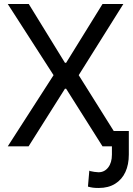

<svg xmlns="http://www.w3.org/2000/svg" viewBox="-20 -727 660 954"><path d="M302.7 -415H308.6L489.3 -707H592.8L371.1 -353.5L592.8 0H489.3L308.6 -286.1H302.7L122.1 0H18.6L246.1 -353.5L18.6 -707H123ZM620.1 -76.2V41Q620.1 90.8 603 127.9Q585.9 165 552.2 186Q518.6 207 470.7 207Q454.1 207 442.4 205.6Q430.7 204.1 417 200.2L423.8 121.1Q424.8 121.1 425.8 121.6Q426.8 122.1 427.7 123Q435.5 125 448.7 127Q461.9 128.9 469.7 128.9Q499 128.9 517.6 105Q536.1 81.1 536.1 41V-76.2Z"/></svg>

Font: Pretendard GOV Variable
Style: Regular
Weight: 400
Designer: Base glyphs from Inter by Rasmus Andersson; Hangul glyphs from Noto Sans CJK(Source Han Sans) by Jang Soo-young and Kang
Foundry: Kil Hyung-jin
Version: Version 1.307;Glyphs 3.2 (3192)